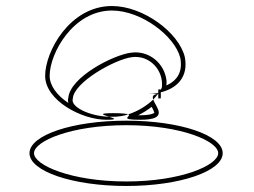

<svg xmlns="http://www.w3.org/2000/svg" viewBox="-20 -862 843 638"><path d="M78 -353C78 -293 221 -244 400 -244C578 -244 720 -293 720 -353C720 -413 578 -461 400 -461C221 -461 78 -413 78 -353ZM93 -353C93 -393 216 -446 400 -446C582 -446 705 -393 705 -353C705 -313 582 -259 400 -259C217 -259 93 -313 93 -353ZM130 -610C130 -529 250 -464 334 -464C373 -464 359 -469 343 -474C275 -476 213 -508 222 -534C224 -588 362 -665 418 -672C476 -680 524 -630 518 -572C516 -566 513 -560 509 -554C569 -567 607 -607 594 -673C574 -754 456 -842 352 -842C212 -842 130 -691 130 -610ZM145 -610C145 -685 223 -827 352 -827C450 -827 561 -742 579 -670C588 -622 568 -594 533 -578C533 -584 534 -590 533 -596C526 -652 475 -695 416 -687C357 -680 213 -606 207 -537C205 -531 206 -524 207 -520C169 -545 145 -578 145 -610ZM343 -474H362C377 -475 392 -477 406 -482C401 -484 387 -486 356 -486C302 -486 324 -480 343 -474ZM406 -482C420 -476 370 -464 446 -464C544 -464 498 -506 489 -531C468 -511 438 -492 406 -482ZM439 -479C454 -486 471 -497 484 -507C491 -495 493 -487 493 -487C493 -487 484 -479 446 -479ZM464 -550H506C507 -551 508 -553 509 -554C495 -551 480 -550 464 -550ZM489 -531C495 -537 500 -544 505 -550C487 -548 486 -541 489 -531ZM506 -535H514C515 -535 514 -564 514 -565H506ZM506 -550H514Z"/></svg>

Font: Ampere
Style: OuLn
Weight: 400
Version: Version 1